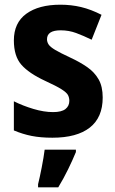

<svg xmlns="http://www.w3.org/2000/svg" viewBox="-20 -576 490 817"><path d="M417 -161Q417 -76 362 -33Q307 10 203 10Q153 10 115 2.5Q77 -5 39 -21V-145Q77 -126 122 -112.5Q167 -99 206 -99Q242 -99 258.5 -112Q275 -125 275 -147Q275 -160 269.5 -171Q264 -182 242 -196Q220 -210 172 -232Q103 -264 71 -300.5Q39 -337 39 -404Q39 -479 92 -517.5Q145 -556 237 -556Q283 -556 325 -546Q367 -536 412 -513L370 -407Q335 -424 304 -435.5Q273 -447 238 -447Q180 -447 180 -409Q180 -397 187 -386.5Q194 -376 215 -363.5Q236 -351 279 -331Q320 -312 351 -290.5Q382 -269 399.5 -238.5Q417 -208 417 -161ZM303 71Q289 105 270 144Q251 183 228 221H142V208Q149 180 157.5 136.5Q166 93 170 61H303Z"/></svg>

Font: Noto Sans Gujarati UI SemiCondensed
Style: Bold
Weight: 700
Width: 4
Designer: Jelle Bosma - Monotype Design Team, Universal Thirst
Foundry: Monotype Imaging Inc.
Version: Version 2.106; ttfautohint (v1.8.4.7-5d5b)